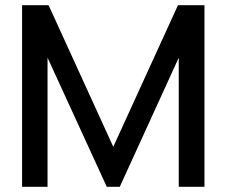

<svg xmlns="http://www.w3.org/2000/svg" viewBox="-20 -719 872 739"><path d="M65 -699H167L416 -154L665 -699H767V0H668V-497L441 0H391L163 -497V0H65Z"/></svg>

Font: Prompt
Style: Regular
Weight: 400
Designer: Katatrad Team
Foundry: CadsonDemak
Version: Version 1.001